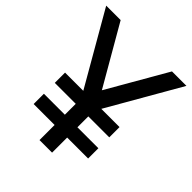

<svg xmlns="http://www.w3.org/2000/svg" viewBox="-199 -846 972 972"><g transform="rotate(45 287.0 -360.0)"><path d="M92.5 -259.5V-333H223L0 -720H103.5L287.5 -401.5L471 -720H574.5L352 -333H482.5V-259.5H332.5V-181.5H482.5V-108H332.5V0H242.5V-108H92.5V-181.5H242.5V-259.5Z"/></g></svg>

Font: Cns Manrope Med
Style: Regular
Weight: 500
Designer: Mikhail Sharanda
Foundry: Mikhail Sharanda
Version: Version 4.504